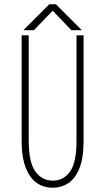

<svg xmlns="http://www.w3.org/2000/svg" viewBox="-20 -865 490 896"><path d="M226 11Q195.5 11 169.2 -1Q143 -13 123.2 -39Q103.5 -65 92.2 -106.8Q81 -148.5 81 -208V-700H114V-210Q114 -107.5 145 -64.8Q176 -22 226 -22Q277 -22 307 -64.5Q337 -107 337 -208V-700H370V-208Q370 -128.5 351 -80.5Q332 -32.5 299.5 -10.8Q267 11 226 11ZM362 -724H313L226 -815L138 -724H89L210 -845H241Z"/></svg>

Font: League Mono Thin Condensed
Style: Regular
Weight: 100
Width: 1
Designer: Tyler Finck
Foundry: The League of Moveable Type / Tyler Finck
Version: Version 2.300;RELEASE